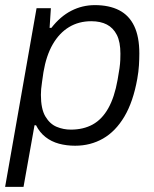

<svg xmlns="http://www.w3.org/2000/svg" viewBox="-27 -558 602 751"><path d="M-7 173 116 -526H172L167 -449H174Q209 -494 252 -516Q295 -538 344 -538Q400 -538 439 -518Q478 -498 498 -456Q518 -414 518 -349Q518 -327 516.5 -302.5Q515 -278 510 -250Q494 -160 459.5 -102Q425 -44 376 -16Q327 12 267 12Q233 12 203.5 4Q174 -4 151 -22Q128 -40 114 -68H108L65 173ZM250 -51Q299 -51 335.5 -71Q372 -91 396.5 -134.5Q421 -178 433 -246Q438 -273 440.5 -291.5Q443 -310 443.5 -323.5Q444 -337 444 -348Q444 -394 430 -421.5Q416 -449 391 -462Q366 -475 330 -475Q281 -475 243 -452Q205 -429 179.5 -385Q154 -341 143 -276Q140 -254 137.5 -238Q135 -222 134 -210Q133 -198 133 -187Q133 -132 150.5 -102.5Q168 -73 194.5 -62Q221 -51 250 -51Z"/></svg>

Font: Archivo SemiBold Light
Style: Italic
Weight: 300
Italic angle: -10°
Version: Version 2.001